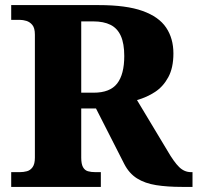

<svg xmlns="http://www.w3.org/2000/svg" viewBox="-20 -734 776 754"><path d="M24 0V-58H58Q72 -58 85.5 -61.5Q99 -65 108 -77.5Q117 -90 117 -115V-598Q117 -624 107 -636Q97 -648 83.5 -652Q70 -656 58 -656H24V-714H368Q476 -714 540 -691Q604 -668 632.5 -625.5Q661 -583 661 -524Q661 -468 641 -431Q621 -394 589 -373Q557 -352 518 -341L637 -143Q663 -98 683.5 -78Q704 -58 730 -58H736V0H695Q637 0 593 -7Q549 -14 518 -33.5Q487 -53 468 -90L357 -308H299V-115Q299 -90 306 -77.5Q313 -65 325.5 -61.5Q338 -58 354 -58H376V0ZM348 -370Q412 -370 440 -406Q468 -442 468 -514Q468 -563 454.5 -593Q441 -623 414 -636.5Q387 -650 346 -650H299V-370Z"/></svg>

Font: Noto Rashi Hebrew ExtraBold
Style: Regular
Weight: 800
Version: Version 1.006